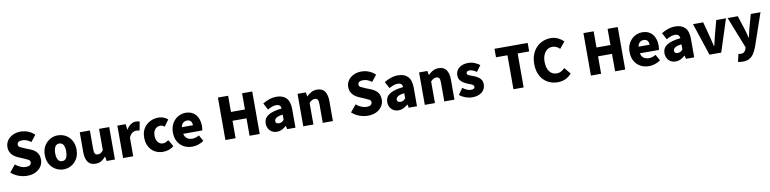

<svg xmlns="http://www.w3.org/2000/svg" viewBox="-7 -1928 13311 3317"><g transform="rotate(-10 6648.5 -269.5)"><path d="M317 14Q244 14 170.5 -13Q97 -40 39 -93L141 -216Q180 -182 228.5 -161Q277 -140 321 -140Q371 -140 394.5 -157.5Q418 -175 418 -205Q418 -237 389.5 -253Q361 -269 313 -289L218 -329Q179 -345 144.5 -372Q110 -399 88.5 -439Q67 -479 67 -533Q67 -596 101.5 -647Q136 -698 197 -728Q258 -758 337 -758Q402 -758 466 -733.5Q530 -709 579 -660L490 -548Q453 -576 417 -590.5Q381 -605 337 -605Q296 -605 272.5 -589Q249 -573 249 -544Q249 -513 280.5 -496.5Q312 -480 361 -460L454 -423Q523 -395 562 -346.5Q601 -298 601 -219Q601 -157 567.5 -104Q534 -51 470.5 -18.5Q407 14 317 14Z M958 14Q886 14 822 -21.5Q758 -57 718.5 -124Q679 -191 679 -285Q679 -379 718.5 -445.5Q758 -512 822 -547.5Q886 -583 958 -583Q1012 -583 1062 -563Q1112 -543 1151 -504.5Q1190 -466 1213 -411Q1236 -356 1236 -285Q1236 -191 1196.5 -124Q1157 -57 1093.5 -21.5Q1030 14 958 14ZM958 -130Q1008 -130 1031 -172Q1054 -214 1054 -285Q1054 -356 1031 -397.5Q1008 -439 958 -439Q908 -439 884.5 -397.5Q861 -356 861 -285Q861 -214 884.5 -172Q908 -130 958 -130Z M1520 14Q1426 14 1384 -48.5Q1342 -111 1342 -217V-569H1520V-239Q1520 -181 1536 -159.5Q1552 -138 1586 -138Q1616 -138 1637.5 -151.5Q1659 -165 1681 -196V-569H1859V0H1714L1701 -78H1697Q1662 -36 1620 -11Q1578 14 1520 14Z M2002 0V-569H2147L2160 -470H2163Q2195 -527 2238.5 -555Q2282 -583 2325 -583Q2351 -583 2366.5 -579.5Q2382 -576 2394 -571L2365 -418Q2349 -422 2335 -424.5Q2321 -427 2302 -427Q2271 -427 2236.5 -404Q2202 -381 2180 -325V0Z M2705 14Q2625 14 2561 -21.5Q2497 -57 2459.5 -124Q2422 -191 2422 -285Q2422 -379 2463.5 -445.5Q2505 -512 2573.5 -547.5Q2642 -583 2721 -583Q2773 -583 2814 -566.5Q2855 -550 2887 -522L2804 -409Q2767 -439 2732 -439Q2673 -439 2638.5 -397.5Q2604 -356 2604 -285Q2604 -214 2638.5 -172Q2673 -130 2725 -130Q2752 -130 2777 -141.5Q2802 -153 2824 -170L2893 -53Q2851 -16 2800.5 -1Q2750 14 2705 14Z M3216 14Q3134 14 3068.5 -21.5Q3003 -57 2964.5 -124Q2926 -191 2926 -285Q2926 -354 2948.5 -409Q2971 -464 3009.5 -503Q3048 -542 3096.5 -562.5Q3145 -583 3196 -583Q3278 -583 3332 -547Q3386 -511 3413 -449Q3440 -387 3440 -309Q3440 -285 3437.5 -264Q3435 -243 3432 -232H3098Q3110 -174 3148 -148Q3186 -122 3240 -122Q3299 -122 3360 -158L3419 -51Q3375 -20 3320.5 -3Q3266 14 3216 14ZM3095 -349H3289Q3289 -391 3268.5 -419Q3248 -447 3199 -447Q3162 -447 3133 -423Q3104 -399 3095 -349Z M3797 0V-745H3976V-461H4221V-745H4399V0H4221V-306H3976V0Z M4701 14Q4649 14 4611 -9.5Q4573 -33 4552.5 -72.5Q4532 -112 4532 -159Q4532 -249 4607 -299.5Q4682 -350 4848 -368Q4845 -403 4825.5 -422Q4806 -441 4762 -441Q4728 -441 4692 -428Q4656 -415 4613 -391L4551 -508Q4607 -542 4668 -562.5Q4729 -583 4796 -583Q4906 -583 4966 -520Q5026 -457 5026 -323V0H4881L4869 -57H4864Q4829 -26 4788.5 -6Q4748 14 4701 14ZM4762 -124Q4789 -124 4809 -136Q4829 -148 4848 -169V-260Q4765 -250 4733 -226.5Q4701 -203 4701 -173Q4701 -148 4717.5 -136Q4734 -124 4762 -124Z M5163 0V-569H5308L5321 -498H5324Q5359 -533 5403.5 -558Q5448 -583 5506 -583Q5599 -583 5641 -521Q5683 -459 5683 -352V0H5505V-330Q5505 -389 5489 -410Q5473 -431 5439 -431Q5409 -431 5388 -418Q5367 -405 5341 -380V0Z M6295 14Q6222 14 6148.5 -13Q6075 -40 6017 -93L6119 -216Q6158 -182 6206.5 -161Q6255 -140 6299 -140Q6349 -140 6372.5 -157.5Q6396 -175 6396 -205Q6396 -237 6367.5 -253Q6339 -269 6291 -289L6196 -329Q6157 -345 6122.5 -372Q6088 -399 6066.5 -439Q6045 -479 6045 -533Q6045 -596 6079.5 -647Q6114 -698 6175 -728Q6236 -758 6315 -758Q6380 -758 6444 -733.5Q6508 -709 6557 -660L6468 -548Q6431 -576 6395 -590.5Q6359 -605 6315 -605Q6274 -605 6250.5 -589Q6227 -573 6227 -544Q6227 -513 6258.5 -496.5Q6290 -480 6339 -460L6432 -423Q6501 -395 6540 -346.5Q6579 -298 6579 -219Q6579 -157 6545.5 -104Q6512 -51 6448.5 -18.5Q6385 14 6295 14Z M6833 14Q6781 14 6743 -9.5Q6705 -33 6684.5 -72.5Q6664 -112 6664 -159Q6664 -249 6739 -299.5Q6814 -350 6980 -368Q6977 -403 6957.5 -422Q6938 -441 6894 -441Q6860 -441 6824 -428Q6788 -415 6745 -391L6683 -508Q6739 -542 6800 -562.5Q6861 -583 6928 -583Q7038 -583 7098 -520Q7158 -457 7158 -323V0H7013L7001 -57H6996Q6961 -26 6920.5 -6Q6880 14 6833 14ZM6894 -124Q6921 -124 6941 -136Q6961 -148 6980 -169V-260Q6897 -250 6865 -226.5Q6833 -203 6833 -173Q6833 -148 6849.5 -136Q6866 -124 6894 -124Z M7295 0V-569H7440L7453 -498H7456Q7491 -533 7535.5 -558Q7580 -583 7638 -583Q7731 -583 7773 -521Q7815 -459 7815 -352V0H7637V-330Q7637 -389 7621 -410Q7605 -431 7571 -431Q7541 -431 7520 -418Q7499 -405 7473 -380V0Z M8123 14Q8068 14 8008 -8Q7948 -30 7904 -66L7983 -177Q8022 -148 8057.5 -132.5Q8093 -117 8127 -117Q8162 -117 8178 -129Q8194 -141 8194 -162Q8194 -179 8178 -191Q8162 -203 8136 -213.5Q8110 -224 8081 -235Q8047 -249 8013.5 -270Q7980 -291 7958 -323.5Q7936 -356 7936 -403Q7936 -457 7963.5 -497.5Q7991 -538 8040.5 -560.5Q8090 -583 8156 -583Q8223 -583 8273 -560.5Q8323 -538 8359 -510L8280 -404Q8249 -426 8219.5 -439Q8190 -452 8162 -452Q8102 -452 8102 -411Q8102 -386 8134 -372.5Q8166 -359 8210 -343Q8246 -330 8280.5 -309.5Q8315 -289 8337.5 -256.5Q8360 -224 8360 -172Q8360 -120 8333 -77.5Q8306 -35 8253.5 -10.5Q8201 14 8123 14Z M8850 0V-596H8649V-745H9231V-596H9029V0Z M9628 14Q9557 14 9494 -10Q9431 -34 9382.5 -82.5Q9334 -131 9306.5 -202.5Q9279 -274 9279 -368Q9279 -461 9307.5 -533.5Q9336 -606 9385.5 -656Q9435 -706 9499 -732Q9563 -758 9634 -758Q9707 -758 9764.5 -729Q9822 -700 9860 -661L9767 -547Q9739 -573 9708 -589Q9677 -605 9637 -605Q9589 -605 9549 -577.5Q9509 -550 9485.5 -498.5Q9462 -447 9462 -374Q9462 -263 9509 -201.5Q9556 -140 9635 -140Q9680 -140 9715.5 -160Q9751 -180 9777 -208L9871 -96Q9776 14 9628 14Z M10209 0V-745H10388V-461H10633V-745H10811V0H10633V-306H10388V0Z M11227 14Q11145 14 11079.5 -21.5Q11014 -57 10975.5 -124Q10937 -191 10937 -285Q10937 -354 10959.5 -409Q10982 -464 11020.5 -503Q11059 -542 11107.5 -562.5Q11156 -583 11207 -583Q11289 -583 11343 -547Q11397 -511 11424 -449Q11451 -387 11451 -309Q11451 -285 11448.5 -264Q11446 -243 11443 -232H11109Q11121 -174 11159 -148Q11197 -122 11251 -122Q11310 -122 11371 -158L11430 -51Q11386 -20 11331.5 -3Q11277 14 11227 14ZM11106 -349H11300Q11300 -391 11279.5 -419Q11259 -447 11210 -447Q11173 -447 11144 -423Q11115 -399 11106 -349Z M11696 14Q11644 14 11606 -9.5Q11568 -33 11547.5 -72.5Q11527 -112 11527 -159Q11527 -249 11602 -299.5Q11677 -350 11843 -368Q11840 -403 11820.5 -422Q11801 -441 11757 -441Q11723 -441 11687 -428Q11651 -415 11608 -391L11546 -508Q11602 -542 11663 -562.5Q11724 -583 11791 -583Q11901 -583 11961 -520Q12021 -457 12021 -323V0H11876L11864 -57H11859Q11824 -26 11783.5 -6Q11743 14 11696 14ZM11757 -124Q11784 -124 11804 -136Q11824 -148 11843 -169V-260Q11760 -250 11728 -226.5Q11696 -203 11696 -173Q11696 -148 11712.5 -136Q11729 -124 11757 -124Z M12289 0 12100 -569H12279L12348 -307Q12359 -265 12369.5 -221Q12380 -177 12391 -132H12396Q12407 -177 12417.5 -221Q12428 -265 12438 -307L12508 -569H12679L12495 0Z M12836 219Q12808 219 12789 216Q12770 213 12752 208L12784 73Q12792 74 12802 77Q12812 80 12822 80Q12863 80 12885 61Q12907 42 12917 12L12925 -17L12707 -569H12886L12962 -333Q12975 -294 12985 -254Q12995 -214 13006 -172H13011Q13019 -213 13028.5 -253Q13038 -293 13048 -333L13114 -569H13284L13088 1Q13061 74 13028 122.5Q12995 171 12949.5 195Q12904 219 12836 219Z"/></g></svg>

Font: Source Han Sans TC Heavy
Style: Regular
Weight: 900
Designer: Ryoko NISHIZUKA Ë•øÂ°öÊ∂ºÂ≠ê (kana, bopomofo & ideographs); Paul D. Hunt (Latin, Greek & Cyrillic); Sandoll Communicatio
Foundry: Adobe
Version: Version 2.004;hotconv 1.0.118;makeotfexe 2.5.65603